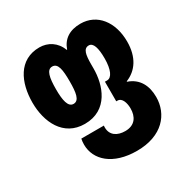

<svg xmlns="http://www.w3.org/2000/svg" viewBox="-181 -720 1099 1127"><g transform="rotate(-30 368.5 -156.5)"><path d="M429 250C602 250 684 147 684 32C684 -45 653 -106 580 -131V-134C653 -163 699 -230 699 -335C699 -468 626 -563 513 -563C440 -563 391 -531 370 -470H367C345 -531 292 -563 235 -563C94 -563 38 -437 38 -302C38 -172 97 -40 243 -40C402 -40 449 -186 449 -296V-324C449 -390 456 -428 492 -428C522 -428 535 -386 535 -316C535 -239 514 -196 483 -196H468V-63H476C508 -63 520 -21 520 15C520 70 494 115 427 115C373 115 333 89 333 37C333 33 333 28 334 24H181C178 37 177 50 177 63C177 166 266 250 429 250ZM244 -175C207 -175 197 -227 197 -300C197 -380 207 -428 244 -428C283 -428 290 -379 290 -301C290 -226 283 -175 244 -175Z"/></g></svg>

Font: Noto Sans Georgian ExtraCondensed Black
Style: Regular
Weight: 900
Width: 2
Designer: Monotype Design Team, Akaki Razmadze
Foundry: Google LLC
Version: Version 2.005